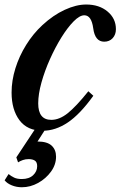

<svg xmlns="http://www.w3.org/2000/svg" viewBox="-31 -554 520 829"><path d="M153.5 10.5Q87 10.5 53 -35Q19 -80.5 19 -154.5Q19 -206 35.5 -259Q52 -312 82 -360.2Q112 -408.5 152 -445.5Q198.5 -488.5 248.2 -511.5Q298 -534.5 341 -534.5Q397.5 -534.5 433.5 -504.2Q469.5 -474 469.5 -428Q469.5 -404.5 455.5 -389.2Q441.5 -374 419 -374Q379 -374 371.5 -432Q364 -488 333 -488Q313 -488 287 -461.8Q261 -435.5 234.2 -392.5Q207.5 -349.5 184.8 -298.8Q162 -248 148 -197.8Q134 -147.5 134 -107.5Q134 -36.5 190.5 -36.5Q225.5 -36.5 261.5 -65.2Q297.5 -94 350.5 -160L372 -140.5Q314.5 -60.5 261.5 -25Q208.5 10.5 153.5 10.5ZM63.5 254.5Q40 254.5 19.8 246.2Q-0.5 238 -11 224.5L6 197.5Q17 206.5 30 212.8Q43 219 63 219Q94.5 219 112 202.5Q129.5 186 129.5 163.5Q129.5 146 119.5 139.5Q109.5 133 93 133Q79 133 67.8 137Q56.5 141 47 147L39.5 125.5L133.5 -16.5H178L131 57Q173 57 192 74.8Q211 92.5 211 122.5Q211 157 189.2 187Q167.5 217 133.8 235.8Q100 254.5 63.5 254.5Z"/></svg>

Font: Libre Caslon Condensed Bold
Style: Italic
Weight: 700
Italic angle: -22.583°
Designer: Pablo Impallari, Rodrigo Fuenzalida, Katja Schimmel, Ertekin Erdin
Foundry: Pablo Impallari, Rodrigo Fuenzalida
Version: Version 2.000; ttfautohint (v1.8.4.7-5d5b);gftools[0.9.33]